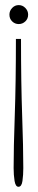

<svg xmlns="http://www.w3.org/2000/svg" viewBox="-20 -590 149 754"><path d="M53.5 -570Q68.5 -570 79.5 -558.8Q90.5 -547.5 90.5 -532.5Q90.5 -516.5 79.5 -506Q68.5 -495.5 53.5 -495.5Q38.5 -495.5 27.8 -506Q17 -516.5 17 -532.5Q17 -547.5 27.8 -558.8Q38.5 -570 53.5 -570ZM62.5 -437Q62.5 -264.5 67 -137.2Q71.5 -10 71.5 70Q71.5 97.5 68.2 120.5Q65 143.5 52.5 143.5Q41 143.5 37.2 120.5Q33.5 97.5 33.5 70Q33.5 -10 38 -137.2Q42.5 -264.5 42.5 -437Z"/></svg>

Font: Imbue 10pt Thin
Style: Regular
Weight: 100
Designer: Tyler Finck
Foundry: Etcetera Type Company
Version: Version 1.102; ttfautohint (v1.8.3)